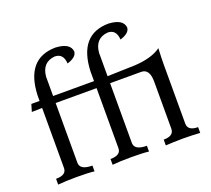

<svg xmlns="http://www.w3.org/2000/svg" viewBox="-125 -907 1175 1068"><g transform="rotate(-20 462.0 -373.0)"><path d="M886.7 0Q845.7 -2.9 786.1 -3.4Q726.6 -2.9 683.1 0V-34.2Q743.7 -34.2 743.7 -77.1V-355.5Q743.7 -431.2 694.3 -431.2H510.3V-75.7Q512.2 -34.2 583.5 -34.2V0Q548.3 -4.4 480.5 -4.4Q413.1 -4.4 368.2 0V-34.2Q430.2 -34.2 430.2 -75.7V-431.2H188V-75.7Q189.9 -34.2 261.2 -34.2V0Q226.1 -4.4 158.2 -4.4Q90.8 -4.4 45.9 0V-34.2Q107.9 -34.2 107.9 -75.7V-431.2L46.4 -429.7L59.1 -472.7H107.9V-504.9Q116.2 -719.2 291.5 -721.7Q377.4 -717.3 383.3 -666Q382.3 -632.8 325.7 -615.2Q321.8 -676.3 271 -676.3Q195.3 -669.4 188 -586.9V-472.7H430.2V-529.3Q438.5 -743.7 613.8 -746.1Q699.7 -741.7 705.6 -690.4Q704.6 -657.2 647.9 -639.6Q644 -700.7 593.3 -700.7Q517.6 -693.8 510.3 -611.3V-472.7L675.3 -477.5Q775.4 -483.4 829.1 -522.5Q826.2 -463.4 826.2 -431.6V-77.1Q826.2 -34.2 886.7 -34.2Z"/></g></svg>

Font: Kelvinch
Style: Regular
Weight: 400
Designer: Paul James MIller
Foundry: High-Logic / Made with FontCreator
Version: Version 3.30 September 23, 2016